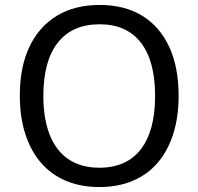

<svg xmlns="http://www.w3.org/2000/svg" viewBox="-20 -745 801 775"><path d="M381 10Q306 10 246.5 -15Q187 -40 145.5 -88Q104 -136 82 -204.5Q60 -273 60 -359Q60 -474 98.5 -555.5Q137 -637 209 -681Q281 -725 382 -725Q483 -725 554 -681.5Q625 -638 663 -556Q701 -474 701 -358Q701 -272 679 -203.5Q657 -135 616 -87.5Q575 -40 515.5 -15Q456 10 381 10ZM381 -68Q491 -68 548.5 -142.5Q606 -217 606 -358Q606 -499 548.5 -573Q491 -647 382 -647Q272 -647 213.5 -573Q155 -499 155 -358Q155 -265 181 -200Q207 -135 257.5 -101.5Q308 -68 381 -68Z"/></svg>

Font: Noto Sans Ambassadori
Style: Regular
Weight: 400
Designer: Monotype Design Team
Foundry: Monotype Imaging Inc.
Version: Version 2.013